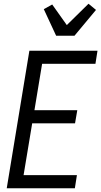

<svg xmlns="http://www.w3.org/2000/svg" viewBox="-20 -1006 541 1026"><path d="M16 0 137 -735H501L490 -665H205L164 -417H393L381 -347H152L106 -70H391L380 0ZM280 -815 214 -957 259 -982 337 -872 453 -986 493 -953 378 -815Z"/></svg>

Font: Iosevka Custom
Style: Italic
Weight: 400
Italic angle: -9°
Monospace: yes
Designer: Belleve Invis
Foundry: Belleve Invis
Version: Version 30.3.3; ttfautohint (v1.8.3)